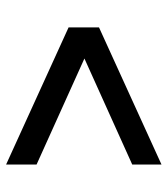

<svg xmlns="http://www.w3.org/2000/svg" viewBox="20 -675 550 630"><g transform="rotate(-90 295.0 -360.0)"><path d="M418 -358 70.1 -515V-615L520 -410V-310.1L70.1 -105.1V-201.1Z"/></g></svg>

Font: Retni Sans Medium
Style: Regular
Weight: 500
Designer: Vitaly Kuzmin
Foundry: ParaType Ltd.
Version: Version 1.00;March 2, 2019;FontCreator 11.5.0.2425 64-bit; t